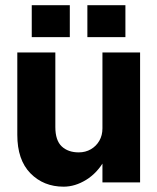

<svg xmlns="http://www.w3.org/2000/svg" viewBox="-20 -702 606 739"><path d="M316.3 -682.1V-559H462.7V-682.1ZM102.2 -682.1V-559H248.7V-682.1ZM193 -213.3V-500H46.6V-183Q46.6 -86.5 97.1 -35Q147.6 16.5 224.9 16.5Q269 16.5 311.8 -9.9Q354.5 -36.3 382.2 -85.2Q409.9 -134.2 409.9 -201.8L374.3 -207.8Q374.3 -180.9 362.3 -160.2Q350.3 -139.4 329.7 -127.5Q309 -115.5 283.2 -115.5Q242.1 -115.5 217.5 -138.6Q193 -161.7 193 -213.3ZM519.2 0V-500H374.3V0Z"/></svg>

Font: Overused Grotesk Light
Style: Regular
Weight: 300
Designer: RandomMaerks
Version: Version 0.005